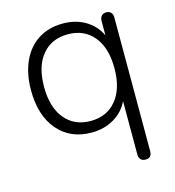

<svg xmlns="http://www.w3.org/2000/svg" viewBox="-103 -581 778 854"><g transform="rotate(-15 286.5 -154.0)"><path d="M433 155V-91Q411 -45 366 -18.5Q321 8 263 8Q165 8 107.5 -59.5Q50 -127 50 -243Q50 -319 76 -376Q102 -433 150 -463.5Q198 -494 263 -494Q322 -494 366.5 -467.5Q411 -441 433 -394V-460Q433 -475 441 -483.5Q449 -492 463 -492Q477 -492 484.5 -483.5Q492 -475 492 -460V155Q492 186 463 186Q449 186 441 178Q433 170 433 155ZM434 -243Q434 -337 390.5 -389.5Q347 -442 272 -442Q197 -442 153.5 -389.5Q110 -337 110 -243Q110 -149 153.5 -96Q197 -43 272 -43Q347 -43 390.5 -96Q434 -149 434 -243Z"/></g></svg>

Font: SN Pro Light
Style: Regular
Weight: 300
Designer: Tobias Whetton
Foundry: Supernotes
Version: Version 1.002